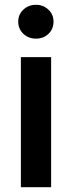

<svg xmlns="http://www.w3.org/2000/svg" viewBox="-20 -774 299 800"><path d="M203 -684Q203 -653 182 -633Q161 -613 130 -613Q99 -613 77.5 -633Q56 -653 56 -684Q56 -714 77.5 -734Q99 -754 130 -754Q160 -754 181.5 -734Q203 -714 203 -684ZM193 6H67V-536H193Z"/></svg>

Font: Repo
Style: DemiBold
Weight: 600
Designer: Stefan Peev
Foundry: Context Ltd
Version: Version 001.000